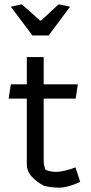

<svg xmlns="http://www.w3.org/2000/svg" viewBox="-20 -860 421 888"><path d="M30 -829 81 -840 165 -765H170L251 -840L304 -829L205 -696H130ZM183 -1Q150 -18 127 -43Q104 -68 104 -101V-404H20L30 -470H104V-596H182V-470H340L330 -404H182V-116Q182 -95 191 -74Q215 -65 240 -65Q256 -65 281.5 -71Q307 -77 329 -86L351 -19Q331 -9 303 -0.5Q275 8 253 8Q216 8 183 -1Z"/></svg>

Font: Athiti Medium
Style: Regular
Weight: 500
Designer: CadsonDemak Team
Foundry: CadsonDemak
Version: Version 1.032